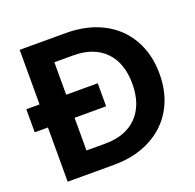

<svg xmlns="http://www.w3.org/2000/svg" viewBox="-123 -827 972 955"><g transform="rotate(-20 363.0 -349.0)"><path d="M322 -698Q432 -698 515.5 -655Q599 -612 644.5 -532.5Q690 -453 690 -348Q690 -243 644.5 -164.5Q599 -86 515.5 -43Q432 0 322 0H77V-287H7V-409H77V-698ZM317 -114Q426 -114 486 -176Q546 -238 546 -348Q546 -458 486 -519.5Q426 -581 317 -581H218V-409H385V-287H218V-114Z"/></g></svg>

Font: Fz Poppins SemBd
Style: Regular
Weight: 600
Designer: Ninad Kale (Devanagari), Jonny Pinhorn (Latin)
Foundry: Indian Type Foundry
Version: Vit hóa bi Vntype.Com & FontZin.Com